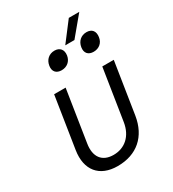

<svg xmlns="http://www.w3.org/2000/svg" viewBox="-215 -1016 1029 1143"><g transform="rotate(-30 300.0 -445.0)"><path d="M341 -769H404L513 -900H441ZM469 -651C506 -651 534 -674 539 -711C545 -750 526 -774 489 -774C452 -774 424 -750 418 -711C412 -674 432 -651 469 -651ZM249 -651C286 -651 314 -674 320 -711C326 -750 305 -774 269 -774C232 -774 204 -750 198 -711C192 -674 212 -651 249 -651ZM253 10C385 10 472 -66 493 -198L548 -550H469L414 -198C400 -111 343 -60 265 -60C187 -60 148 -111 162 -198L217 -550H138L83 -198C63 -70 128 10 253 10Z"/></g></svg>

Font: JetBrains Mono Light
Style: Italic
Weight: 336
Italic angle: -9°
Monospace: yes
Designer: Philipp Nurullin, Konstantin Bulenkov
Foundry: JetBrains
Version: Version 2.305